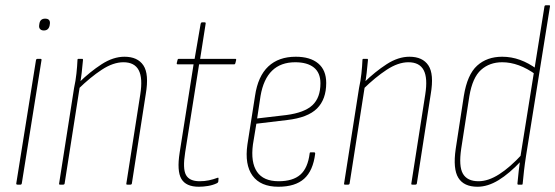

<svg xmlns="http://www.w3.org/2000/svg" viewBox="-20 -703 2114 731"><path d="M47 0Q41 0 42 -5L117 -474Q118 -479 123 -479H134Q139 -479 138 -474L63 -5Q62 0 58 0ZM147 -587Q138 -587 133 -592Q128 -597 129 -606L130 -613Q133 -632 152 -632Q162 -632 166.5 -627Q171 -622 170 -613L169 -606Q165 -587 147 -587Z M465 0Q460 0 461 -4L514 -343Q524 -406 508 -436Q492 -466 450 -466Q411 -466 367.5 -437.5Q324 -409 278 -364L281 -389Q323 -430 367 -458.5Q411 -487 454 -487Q504 -487 526 -454Q548 -421 535 -345L482 -4Q481 0 476 0ZM209 0Q204 0 205 -4L262 -368Q268 -395 271 -423Q274 -451 275 -475Q275 -479 279 -479H293Q296 -479 296 -475Q294 -451 291 -425.5Q288 -400 284 -380V-375L226 -4Q225 0 220 0Z M737 8Q688 8 670.5 -22Q653 -52 664 -122L717 -458H657Q652 -458 653 -463L656 -475Q657 -479 661 -479H721L744 -613Q746 -618 749 -618H759Q764 -618 763 -613L742 -479H876Q880 -479 879 -474L876 -462Q875 -458 871 -458H738L685 -123Q675 -61 688 -37Q701 -13 740 -13Q759 -13 775.5 -16.5Q792 -20 808 -26Q812 -28 812 -23L811 -11Q810 -7 805 -5Q790 2 772 5Q754 8 737 8Z M1040 8Q972 8 941.5 -34Q911 -76 922 -153L951 -338Q962 -413 1001.5 -450Q1041 -487 1106 -487Q1161 -487 1191.5 -461.5Q1222 -436 1222 -387Q1222 -325 1187 -290Q1152 -255 1073 -246L956 -232L943 -153Q934 -85 958.5 -49Q983 -13 1041 -13Q1095 -13 1123.5 -38Q1152 -63 1159 -119Q1159 -123 1163 -123H1176Q1180 -123 1180 -118Q1172 -53 1138 -22.5Q1104 8 1040 8ZM959 -252 1070 -265Q1139 -274 1169.5 -302.5Q1200 -331 1200 -386Q1200 -426 1175 -446Q1150 -466 1104 -466Q1049 -466 1016 -434Q983 -402 972 -338Z M1550 0Q1545 0 1546 -4L1599 -343Q1609 -406 1593 -436Q1577 -466 1535 -466Q1496 -466 1452.5 -437.5Q1409 -409 1363 -364L1366 -389Q1408 -430 1452 -458.5Q1496 -487 1539 -487Q1589 -487 1611 -454Q1633 -421 1620 -345L1567 -4Q1566 0 1561 0ZM1294 0Q1289 0 1290 -4L1347 -368Q1353 -395 1356 -423Q1359 -451 1360 -475Q1360 -479 1364 -479H1378Q1381 -479 1381 -475Q1379 -451 1376 -425.5Q1373 -400 1369 -380V-375L1311 -4Q1310 0 1305 0Z M1798 8Q1746 8 1725 -26Q1704 -60 1715 -136L1746 -338Q1759 -419 1796.5 -453Q1834 -487 1892 -487Q1927 -487 1960 -475Q1993 -463 2024 -440L2020 -419Q1955 -466 1892 -466Q1844 -466 1811.5 -437Q1779 -408 1767 -337L1736 -137Q1726 -70 1742.5 -41.5Q1759 -13 1802 -13Q1839 -13 1880.5 -39.5Q1922 -66 1968 -116L1965 -91Q1919 -42 1878 -17Q1837 8 1798 8ZM1953 0Q1950 0 1950 -4Q1952 -27 1955 -53Q1958 -79 1961 -99V-104L2053 -679Q2054 -683 2059 -683H2070Q2075 -683 2074 -679L1983 -111Q1978 -79 1975 -52.5Q1972 -26 1970 -4Q1970 0 1967 0Z"/></svg>

Font: Sofia Sans Condensed Thin
Style: Italic
Weight: 250
Italic angle: -9°
Version: Version 4.100